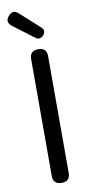

<svg xmlns="http://www.w3.org/2000/svg" viewBox="-104 -995 501 1037"><g transform="rotate(-10 146.5 -477.0)"><path d="M147 0Q100 0 100 -46V-687Q100 -733 147 -733Q193 -733 193 -687V-366V-46Q193 0 147 0ZM143 -796 29 -882Q-4 -908 22.5 -938.5Q49 -969 78 -941L127 -897L184 -845Q206 -826 186 -802Q165 -780 143 -796Z"/></g></svg>

Font: GenSenRounded JP R
Style: Regular
Weight: 400
Version: Version 1.501;PS 1;hotconv 16.6.51;makeotf.lib2.5.65220